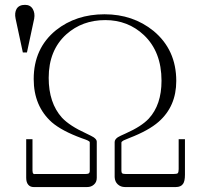

<svg xmlns="http://www.w3.org/2000/svg" viewBox="-20 -755 805 776"><path d="M88.9 -543 118.2 -679.7Q122.1 -702.1 112.3 -718.8Q102.5 -735.4 81.1 -735.4Q56.6 -735.4 46.9 -718.8Q38.1 -703.1 43 -679.7L72.3 -543ZM85.9 -192.4V-36.1Q85.9 -17.6 94.7 -7.8Q102.5 1 116.2 1H332Q348.6 1 359.4 -8.8Q371.1 -18.6 371.1 -36.1V-182.6Q371.1 -191.4 358.4 -200.2Q350.6 -205.1 328.1 -215.8Q261.7 -246.1 230.5 -279.3Q176.8 -338.9 176.8 -440.4Q176.8 -551.8 248 -616.2Q312.5 -673.8 405.3 -673.8Q497.1 -673.8 561.5 -613.3Q632.8 -545.9 632.8 -428.7Q632.8 -331.1 581.1 -275.4Q551.8 -244.1 488.3 -215.8Q463.9 -205.1 456.1 -200.2Q443.4 -191.4 443.4 -180.7V-39.1Q444.3 -20.5 456.1 -9.8Q467.8 1 485.4 1H690.4Q710.9 1 719.7 -11.7Q727.5 -22.5 727.5 -48.8V-192.4H702.1V-71.3Q702.1 -58.6 698.2 -54.7Q694.3 -51.8 681.6 -51.8H487.3Q477.5 -51.8 473.6 -54.7Q470.7 -57.6 470.7 -64.5V-178.7Q470.7 -182.6 479.5 -187.5Q485.4 -190.4 502.9 -197.3Q581.1 -227.5 621.1 -262.7Q692.4 -325.2 692.4 -427.7Q692.4 -553.7 600.6 -629.9Q517.6 -697.3 402.3 -697.3Q287.1 -697.3 206.1 -632.8Q116.2 -559.6 116.2 -435.5Q116.2 -326.2 189.5 -260.7Q230.5 -225.6 310.5 -196.3Q328.1 -190.4 334 -187.5Q342.8 -183.6 342.8 -179.7V-64.5Q342.8 -56.6 337.9 -53.7Q334 -51.8 325.2 -51.8H127.9Q117.2 -50.8 115.2 -52.7Q111.3 -55.7 111.3 -65.4V-192.4Z"/></svg>

Font: Batang
Style: Regular
Weight: 400
Version: Version 2.21